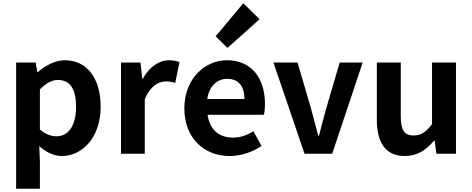

<svg xmlns="http://www.w3.org/2000/svg" viewBox="-20 -944 2898 1179"><path d="M79 215H225V45L221 -47C264 -8 311 14 360 14C483 14 598 -97 598 -289C598 -461 516 -574 378 -574C318 -574 260 -542 213 -502H209L199 -560H79ZM327 -107C297 -107 261 -118 225 -149V-395C264 -434 298 -453 336 -453C413 -453 447 -394 447 -287C447 -165 395 -107 327 -107Z M723 0H869V-334C901 -415 954 -444 998 -444C1021 -444 1037 -441 1056 -435L1082 -562C1065 -569 1047 -574 1016 -574C958 -574 898 -534 857 -461H853L843 -560H723Z M1390 14C1460 14 1531 -10 1586 -48L1536 -138C1496 -113 1456 -99 1410 -99C1327 -99 1267 -147 1255 -239H1600C1604 -252 1607 -279 1607 -306C1607 -461 1527 -574 1373 -574C1239 -574 1112 -461 1112 -279C1112 -95 1234 14 1390 14ZM1253 -336C1264 -418 1316 -460 1375 -460C1447 -460 1481 -412 1481 -336ZM1377 -650 1574 -826 1474 -924 1304 -721Z M1850 0H2020L2207 -560H2066L1984 -281C1969 -226 1953 -168 1939 -111H1934C1919 -168 1903 -226 1889 -281L1807 -560H1659Z M2466 14C2543 14 2597 -23 2645 -80H2649L2660 0H2780V-560H2633V-182C2595 -132 2565 -112 2519 -112C2465 -112 2441 -142 2441 -229V-560H2294V-210C2294 -70 2346 14 2466 14Z"/></svg>

Font: Noto Sans CJK KR Bold
Style: Regular
Weight: 700
Designer: Ryoko NISHIZUKA (kana & ideographs); Paul D. Hunt (Latin, Greek & Cyrillic); Wenlong ZHANG (bopomofo); Sandoll Communica
Foundry: Adobe Systems Incorporated
Version: Version 1.004;PS 1.004;hotconv 1.0.82;makeotf.lib2.5.63406